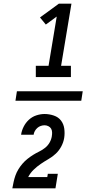

<svg xmlns="http://www.w3.org/2000/svg" viewBox="-20 -868 540 1056"><path d="M65 -314 73 -366H435L427 -314ZM177 -444V-506H247L292 -777L232 -733L200 -772L304 -848H373L316 -506H370V-444ZM48 168V167Q51 150 55 132Q59 114 65 97Q71 80 81 63.5Q91 47 103.5 32.5Q116 18 131 6Q146 -6 162 -16Q178 -26 195.5 -34.5Q213 -43 228 -55Q243 -67 252.5 -83.5Q262 -100 265 -118V-119Q267 -130 266.5 -141Q266 -152 261 -160.5Q256 -169 246 -174Q236 -179 225 -179Q215 -179 204.5 -175.5Q194 -172 185.5 -164.5Q177 -157 171.5 -147Q166 -137 165 -127H96Q99 -149 110 -171Q121 -193 139 -209.5Q157 -226 180 -233.5Q203 -241 225 -241Q251 -241 276 -232.5Q301 -224 315.5 -205Q330 -186 333.5 -160.5Q337 -135 333 -109Q329 -85 317 -62.5Q305 -40 287 -23Q269 -6 246.5 7Q224 20 203.5 34Q183 48 164.5 66Q146 84 135 106H240L243 88H298L285 168Z"/></svg>

Font: Iosevka Curly Slab
Style: Italic
Weight: 400
Italic angle: -9°
Monospace: yes
Designer: Belleve Invis
Foundry: Belleve Invis
Version: Version 22.1.2; ttfautohint (v1.8.4)